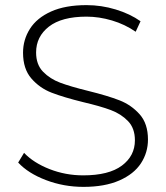

<svg xmlns="http://www.w3.org/2000/svg" viewBox="-20 -725 649 750"><path d="M51 -90 74 -128Q111 -89 173.5 -64.5Q236 -40 305 -40Q405 -40 456 -78Q507 -116 507 -177Q507 -224 480 -252Q453 -280 413 -295Q373 -310 305 -326Q228 -345 181.5 -363Q135 -381 102.5 -418.5Q70 -456 70 -519Q70 -570 97 -612.5Q124 -655 179.5 -680Q235 -705 318 -705Q376 -705 432 -688Q488 -671 529 -642L510 -601Q468 -630 417.5 -645Q367 -660 318 -660Q221 -660 171 -621Q121 -582 121 -520Q121 -473 148 -445Q175 -417 215 -402Q255 -387 324 -370Q401 -351 447 -333Q493 -315 525.5 -278.5Q558 -242 558 -180Q558 -129 530.5 -87Q503 -45 446 -20Q389 5 306 5Q229 5 159.5 -21.5Q90 -48 51 -90Z"/></svg>

Font: Montserrat Atlas Light
Style: Regular
Weight: 300
Designer: Julieta Ulanovsky
Foundry: Julieta Ulanovsky
Version: Version 7.200